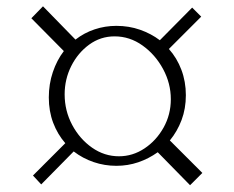

<svg xmlns="http://www.w3.org/2000/svg" viewBox="-20 -674 723 594"><path d="M182 -231Q158 -258.5 144.5 -294.2Q131 -330 131 -372.5Q131 -414 143.5 -451Q156 -488 177.5 -516L77 -617.5L113 -654.5L213.5 -551.5Q240.5 -572.5 272.8 -583.2Q305 -594 340 -594Q379 -594 413.2 -582Q447.5 -570 474.5 -549.5L574.5 -650.5L602.5 -622.5L502.5 -522.5Q527.5 -494.5 541.2 -458Q555 -421.5 555 -379.5Q555 -338 541.8 -302.8Q528.5 -267.5 505.5 -239.5L606 -139L568 -101L468 -203Q440 -183 407.8 -172Q375.5 -161 340 -161Q303.5 -161 269.8 -172.5Q236 -184 208 -205.5L107.5 -103.5L82 -131ZM348 -190.5Q390.5 -190.5 427 -214.8Q463.5 -239 486 -279.2Q508.5 -319.5 508.5 -367Q508.5 -416 484.5 -460.5Q460.5 -505 421 -533.2Q381.5 -561.5 334.5 -561.5Q291 -561.5 256 -536Q221 -510.5 200.5 -469.8Q180 -429 180 -382Q180 -331.5 203.2 -287.8Q226.5 -244 264.8 -217.2Q303 -190.5 348 -190.5Z"/></svg>

Font: Merriweather 144pt Light
Style: Regular
Weight: 300
Version: Version 2.100